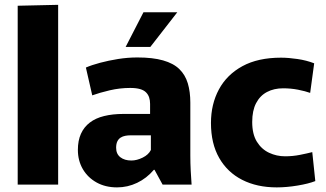

<svg xmlns="http://www.w3.org/2000/svg" viewBox="-20 -772 1362 803"><path d="M54 -748 223.2 -751.8V0H54Z M469.5 11.7Q421.2 11.7 384.2 -8.7Q347.2 -29.2 326.4 -64.7Q305.7 -100.3 305.7 -145.3Q305.7 -183.8 318.4 -212.2Q331.2 -240.7 355.5 -259.3Q379.8 -278 415.5 -286.7Q451.2 -295.5 496.2 -295.5H607.7V-337.5Q607.7 -352.2 603.8 -364.2Q600 -376.2 590.9 -385.5Q581.8 -394.8 565.6 -399.5Q549.3 -404.2 524.5 -404.2Q481.3 -404.2 438.9 -394.3Q396.5 -384.3 365.8 -373.2L339.2 -489.5Q363.8 -500.2 398.8 -509.5Q433.7 -518.8 474.1 -525.3Q514.5 -531.7 554.5 -531.7Q618.8 -531.7 662 -519.4Q705.2 -507.2 730 -483.1Q754.8 -459 765.4 -423.6Q776 -388.2 776 -342.7V-121.5Q776 -90.2 777.7 -56.9Q779.5 -23.7 781.3 0H660L626.2 -61.8H623.5Q593.2 -26.2 553.4 -7.3Q513.7 11.7 469.5 11.7ZM529.5 -100.7Q552 -100.7 576.7 -112.8Q601.3 -125 611 -144.7V-206H524.8Q514.3 -206 503.8 -204Q493.3 -202 484.7 -196.6Q476 -191.2 470.8 -180.8Q465.7 -170.5 465.7 -154Q465.7 -128.2 483.3 -114.4Q501 -100.7 529.5 -100.7ZM505.5 -575.8 580 -720.7H721.5L608.8 -575.8Z M1137.3 11.7Q1054.8 11.7 993 -19.8Q931.2 -51.2 896.8 -111.3Q862.3 -171.3 862.3 -257.5Q862.3 -336.3 895.6 -398.1Q928.8 -459.8 993.9 -495.3Q1059 -530.8 1155.2 -530.8Q1186.5 -530.8 1224.2 -525.2Q1261.8 -519.7 1294 -507.2L1277.2 -383.5Q1256.8 -390.8 1226.6 -396.8Q1196.3 -402.7 1164.2 -402.7Q1126 -402.7 1096.7 -387.3Q1067.5 -372 1051.2 -340.8Q1034.8 -309.7 1034.8 -261.7Q1034.8 -210.7 1054.4 -179.2Q1074 -147.7 1105.5 -133Q1137 -118.3 1172.3 -118.3Q1204.3 -118.3 1234.4 -124.3Q1264.5 -130.3 1286 -135.8L1298.7 -14.7Q1270.8 -3.7 1224.8 4Q1178.8 11.7 1137.3 11.7Z"/></svg>

Font: Murecho Thin
Style: Regular
Weight: 100
Designer: Neil Summerour
Foundry: Positype
Version: Version 1.010